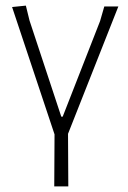

<svg xmlns="http://www.w3.org/2000/svg" viewBox="-20 -478 455 683"><path d="M173 185 174 0 23 -453 72 -458 85 -405 198 -63H203L336 -403L351 -455H401L222 -2L223 185Z"/></svg>

Font: Alegreya Sans Light
Style: Regular
Weight: 300
Designer: Juan Pablo del Peral
Foundry: Huerta Tipografica
Version: Version 2.007